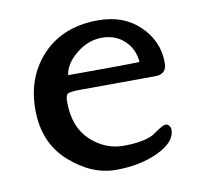

<svg xmlns="http://www.w3.org/2000/svg" viewBox="-59 -507 618 582"><g transform="rotate(-10 250.0 -216.0)"><path d="M420 -247Q420 -247 191 -246Q154 -246 148 -240Q143 -233 143 -217Q143 -139 187.5 -97.5Q232 -56 289 -56Q346 -56 378 -71Q379 -71 398 -84Q417 -97 424.5 -97Q432 -97 436 -91Q440 -85 440 -79Q440 -41 384 -14.5Q328 12 253.5 12Q179 12 111.5 -48Q44 -108 44 -210Q44 -312 107.5 -378Q171 -444 278 -444Q356 -444 404 -398Q455 -350 455 -282Q455 -247 420 -247ZM160 -296Q350 -296 380 -298Q377 -338 349.5 -364Q322 -390 280 -390Q238 -390 201.5 -360.5Q165 -331 160 -296Z"/></g></svg>

Font: Cagliostro
Style: Regular
Weight: 400
Designer: Matthew Desmond
Foundry: Matthew Desmond
Version: Version